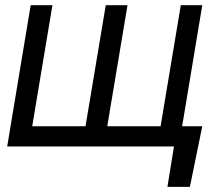

<svg xmlns="http://www.w3.org/2000/svg" viewBox="-20 -566 849 742"><path d="M761.7 -78.1 713.9 156.2H627L652.3 0H582L594.7 -78.1ZM98.6 -545.9H182.6L104.5 -78.1H310.5L388.7 -545.9H472.7L394.5 -78.1H600.6L678.7 -545.9H761.7L670.9 0H7.8Z"/></svg>

Font: Inter Tight
Style: Italic
Weight: 400
Italic angle: -9.39999°
Designer: Rasmus Andersson
Foundry: rsms
Version: Version 3.002